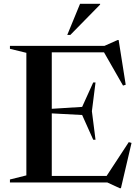

<svg xmlns="http://www.w3.org/2000/svg" viewBox="-20 -955 730 1005"><path d="M32 0V-15.5L118 -37V-678.5L32 -699.5V-715H527L595.5 -745.5H601L638 -511.5L624 -507L524.5 -681H251V-385.5L410 -395.5L468 -523.5H480L461 -373L480 -223.5H468L410 -353L251 -361.5V-34H538L654 -211L668.5 -207L613 30H606.5L541.5 0ZM332 -772 399 -935H504V-931L348 -772Z"/></svg>

Font: Newsreader Display Medium
Style: Regular
Weight: 500
Designer: Hugues Gentile
Foundry: Production Type
Version: Version 1.001